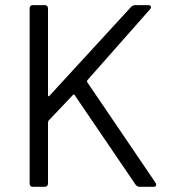

<svg xmlns="http://www.w3.org/2000/svg" viewBox="-20 -720 651 740"><path d="M151.9 0H106.9Q94.2 0 94.2 -13.2V-687Q94.2 -700.2 106.9 -700.2H151.9Q165 -700.2 165 -687V-353Q165 -350.1 167 -349.1Q168.9 -348.1 170.9 -351.1L484.9 -692.9Q490.7 -700.2 501 -700.2H550.8Q562 -700.2 562 -691.9Q562 -688 558.1 -684.1L316.9 -411.1Q314.5 -407.2 315.9 -403.8L579.1 -16.1Q582 -11.7 582 -7.8Q582 0 570.8 0H519Q509.3 0 502.9 -7.8L268.1 -353Q264.2 -358.4 261.2 -354L167 -254.9Q165 -249 165 -248V-13.2Q165 0 151.9 0Z"/></svg>

Font: Barlow
Style: Regular
Weight: 400
Designer: Jeremy Tribby
Foundry: Jeremy Tribby
Version: Version 1.101